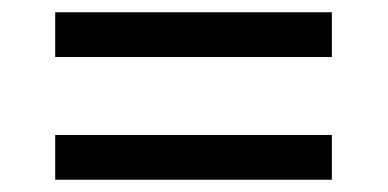

<svg xmlns="http://www.w3.org/2000/svg" viewBox="-20 -479 632 313"><path d="M70 -459H521V-386H70ZM70 -259H521V-186H70Z"/></svg>

Font: ukorean05
Style: Book
Weight: 400
Designer: Jelle Bosma - Monotype Design Team
Foundry: Monotype Imaging Inc.
Version: Version 2.003